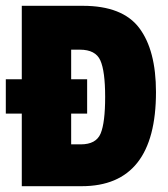

<svg xmlns="http://www.w3.org/2000/svg" viewBox="-31 -641 577 661"><path d="M506 -324Q506 0 250 0H44V-250H-11V-368H44V-621H254Q391 -621 448.5 -544.5Q506 -468 506 -324ZM269 -250H214V-144H247Q300 -144 315.5 -181.5Q331 -219 331 -307.5Q331 -396 314.5 -433Q298 -470 244 -470H214V-368H269Z"/></svg>

Font: Passion One
Style: Regular
Weight: 400
Designer: Alejandro Lo Celso
Foundry: Fontstage
Version: Version 1.001